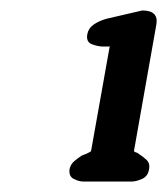

<svg xmlns="http://www.w3.org/2000/svg" viewBox="-20 -856 319 367"><path d="M236 -567Q238 -565 240.5 -564.5Q243 -564 245 -562Q253 -557 260 -550.5Q267 -544 265 -533Q263 -519 251.5 -514Q240 -509 232 -509H139Q131 -509 121 -514Q111 -519 113 -533Q115 -542 122 -548Q129 -554 137 -559Q139 -560 141 -560.5Q143 -561 145 -562L151 -565Q152 -566 152.5 -566Q153 -566 154 -567L190 -769Q190 -768 189.5 -768Q189 -768 189 -767H178Q167 -767 155.5 -771.5Q144 -776 147 -791Q149 -802 159 -809Q169 -816 183 -820L252 -836Q283 -836 279 -810Z"/></svg>

Font: Jura
Style: Bold Italic
Weight: 700
Designer: Ed Merritt
Foundry: Ten by Twenty
Version: Version 1.007